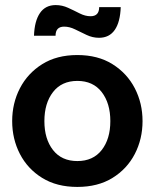

<svg xmlns="http://www.w3.org/2000/svg" viewBox="-20 -727 610 757"><path d="M284.9 10Q203.8 10 146.4 -25.5Q89 -61 58.5 -120Q28 -179 28 -249.5Q28 -320 58.5 -379Q89 -438 146.4 -474Q203.8 -510 284.9 -510Q366 -510 423.5 -474Q481 -438 511.5 -379Q542 -320 542 -249.5Q542 -179 511.5 -120Q481 -61 423.5 -25.5Q366 10 284.9 10ZM285 -92Q347 -92 381 -135.5Q415 -179 415 -249.5Q415 -320 381 -364Q347 -408 285 -408Q223 -408 189 -364Q155 -320 155 -249.5Q155 -179 189 -135.5Q223 -92 285 -92ZM370.4 -578Q345 -578 321.5 -589.2Q298 -600.5 276 -611.2Q254 -622 233 -622Q199 -622 199 -586H114Q116 -644 137.5 -675.5Q159 -707 199.6 -707Q225 -707 248.5 -696.2Q272 -685.5 294 -674.2Q316 -663 337 -663Q371 -663 371 -699H456Q454 -640.1 432.5 -609.1Q411 -578 370.4 -578Z"/></svg>

Font: Cabin VF Beta
Style: Regular
Weight: 400
Designer: Pablo Impallari
Foundry: Pablo Impallari. http://www.impallari.com Igino Marini. http://www.ikern.com
Version: Version 2.200